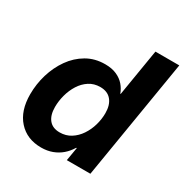

<svg xmlns="http://www.w3.org/2000/svg" viewBox="-169 -864 971 1010"><g transform="rotate(30 316.0 -359.0)"><path d="M218.3 10.3Q131.8 10.3 80.3 -46.9Q28.8 -104 28.8 -204.1Q28.8 -266.1 46.6 -325.4Q64.5 -384.8 98.4 -432.9Q132.3 -481 181.2 -509.5Q230 -538.1 292.5 -538.1Q333.5 -538.1 362.5 -525.1Q391.6 -512.2 410.2 -490.7Q428.7 -469.2 438 -443.4H440.4L487.3 -727.5H632.3L512.2 0H369.1L382.8 -81.1H379.4Q362.3 -52.7 338.9 -32.5Q315.4 -12.2 285.2 -1Q254.9 10.3 218.3 10.3ZM262.7 -107.4Q300.8 -107.4 330.1 -126Q359.4 -144.5 379.9 -175Q400.4 -205.6 410.9 -242.2Q421.4 -278.8 421.4 -315.4Q421.4 -364.7 397.9 -393.1Q374.5 -421.4 330.1 -421.4Q292.5 -421.4 263.4 -402.6Q234.4 -383.8 214.8 -352.8Q195.3 -321.8 185.3 -284.7Q175.3 -247.6 175.3 -211.4Q175.3 -162.1 197.5 -134.8Q219.7 -107.4 262.7 -107.4Z"/></g></svg>

Font: Inter 24pt
Style: Bold Italic
Weight: 700
Italic angle: -9.3988°
Version: Version 4.001;git-66647c0bb